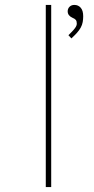

<svg xmlns="http://www.w3.org/2000/svg" viewBox="-20 -760 380 780"><path d="M166 0V-740H188V0ZM270 -604 258 -617Q264 -623 271.5 -630.5Q279 -638 285.5 -647Q292 -656 292 -664Q292 -674 288 -679Q284 -684 274 -688Q265 -692 260 -698.5Q255 -705 255 -714Q255 -725 262.5 -732.5Q270 -740 282 -740Q298 -740 308 -728.5Q318 -717 318 -694Q318 -682 316 -670.5Q314 -659 308 -648Q302 -637 292.5 -626.5Q283 -616 270 -604Z"/></svg>

Font: Lexend Mega Thin
Style: Regular
Weight: 250
Version: Version 1.007